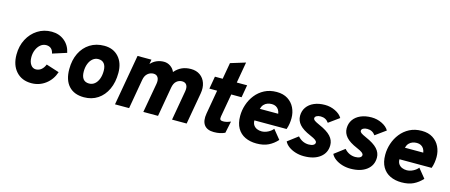

<svg xmlns="http://www.w3.org/2000/svg" viewBox="-47 -1288 4373 1866"><g transform="rotate(15 2140.0 -355.0)"><path d="M288 12Q192 12 135 -50.8Q78 -113.5 78 -220Q78 -306.5 114 -375Q150 -443.5 212.2 -483.2Q274.5 -523 353 -523Q428 -523 481.5 -479.5Q535 -436 550 -363L409 -318Q402.5 -350.5 383.2 -366.8Q364 -383 334 -383Q303.5 -383 278.5 -362.8Q253.5 -342.5 238.8 -308.5Q224 -274.5 224 -233Q224 -186.5 244 -157.8Q264 -129 296 -129Q326 -129 349.8 -148.2Q373.5 -167.5 387 -202L518 -160Q492 -81.5 429.8 -34.8Q367.5 12 288 12Z M817 12Q718 12 664 -47.2Q610 -106.5 610 -216Q610 -308 644 -377Q678 -446 739.2 -484.5Q800.5 -523 882 -523Q973 -523 1027 -463.2Q1081 -403.5 1081 -303Q1081 -209 1048 -138Q1015 -67 955.5 -27.5Q896 12 817 12ZM831 -130Q863 -130 887 -149.5Q911 -169 924.5 -204Q938 -239 938 -285Q938 -332.5 917.8 -357.8Q897.5 -383 859 -383Q828 -383 803.8 -363.2Q779.5 -343.5 765.8 -309Q752 -274.5 752 -230Q752 -180.5 772 -155.2Q792 -130 831 -130Z M1128 0 1218 -511H1358L1350 -465Q1375 -493.5 1409 -508.2Q1443 -523 1482 -523Q1517.5 -523 1547.5 -502.5Q1577.5 -482 1591 -449Q1622.5 -486.5 1662.8 -504.8Q1703 -523 1754 -523Q1808 -523 1845.8 -496.2Q1883.5 -469.5 1899.5 -423Q1915.5 -376.5 1905 -317L1849 0H1702L1754 -297Q1761.5 -339 1747.5 -362Q1733.5 -385 1701 -385Q1669.5 -385 1645.2 -364Q1621 -343 1613 -298L1561 0H1413L1466 -297Q1473 -337.5 1458.8 -361.2Q1444.5 -385 1413 -385Q1381 -385 1355.2 -363.2Q1329.5 -341.5 1322 -298L1270 0Z M2124.5 12Q2056.5 12 2026.8 -28.2Q1997 -68.5 2010.5 -145L2052.5 -385H1974.5L1996.5 -511H2074.5L2103.5 -676L2253.5 -722L2216.5 -511H2320.5L2298.5 -385H2194.5L2153.5 -153Q2149.5 -130.5 2156.5 -121.2Q2163.5 -112 2184.5 -112Q2202.5 -112 2218.8 -115.8Q2235 -119.5 2260.5 -130L2235.5 -11Q2189.5 12 2124.5 12Z M2553 12Q2488 12 2438.2 -11.8Q2388.5 -35.5 2360.2 -84Q2332 -132.5 2332 -207Q2332 -264 2350.5 -320Q2369 -376 2405.2 -422Q2441.5 -468 2494.5 -495.5Q2547.5 -523 2617 -523Q2683.5 -523 2728.8 -494Q2774 -465 2797 -417.5Q2820 -370 2820 -314Q2820 -287 2815.8 -258.2Q2811.5 -229.5 2801 -200H2477Q2477 -171 2490 -152.2Q2503 -133.5 2524.2 -124.2Q2545.5 -115 2571 -115Q2602.5 -115 2634.5 -131Q2666.5 -147 2685 -171L2760 -79Q2722 -36.5 2672.8 -12.2Q2623.5 12 2553 12ZM2499 -322H2684Q2680.5 -345 2669.8 -361.8Q2659 -378.5 2641.5 -387.8Q2624 -397 2601 -397Q2578.5 -397 2558 -390Q2537.5 -383 2522 -366.5Q2506.5 -350 2499 -322Z M3030 12Q2986 12 2946 -0.2Q2906 -12.5 2876.2 -34.2Q2846.5 -56 2833 -84L2936 -162Q2960 -135 2988 -122.5Q3016 -110 3046 -110Q3075.5 -110 3092.8 -119.8Q3110 -129.5 3110 -146Q3110 -158 3095 -170Q3080 -182 3040 -199Q2962 -232 2928 -270.8Q2894 -309.5 2894 -358Q2894 -407.5 2920 -444.8Q2946 -482 2992.8 -502.5Q3039.5 -523 3102 -523Q3157 -523 3206.2 -499.2Q3255.5 -475.5 3277 -438L3172 -362Q3142.5 -404 3090 -404Q3065.5 -404 3049.2 -394.8Q3033 -385.5 3033 -371Q3033 -359 3045.8 -349Q3058.5 -339 3099 -321Q3180 -286 3216 -246.5Q3252 -207 3252 -158Q3252 -80 3192 -34Q3132 12 3030 12Z M3499 12Q3455 12 3415 -0.2Q3375 -12.5 3345.2 -34.2Q3315.5 -56 3302 -84L3405 -162Q3429 -135 3457 -122.5Q3485 -110 3515 -110Q3544.5 -110 3561.8 -119.8Q3579 -129.5 3579 -146Q3579 -158 3564 -170Q3549 -182 3509 -199Q3431 -232 3397 -270.8Q3363 -309.5 3363 -358Q3363 -407.5 3389 -444.8Q3415 -482 3461.8 -502.5Q3508.5 -523 3571 -523Q3626 -523 3675.2 -499.2Q3724.5 -475.5 3746 -438L3641 -362Q3611.5 -404 3559 -404Q3534.5 -404 3518.2 -394.8Q3502 -385.5 3502 -371Q3502 -359 3514.8 -349Q3527.5 -339 3568 -321Q3649 -286 3685 -246.5Q3721 -207 3721 -158Q3721 -80 3661 -34Q3601 12 3499 12Z M4012.5 12Q3947.5 12 3897.8 -11.8Q3848 -35.5 3819.8 -84Q3791.5 -132.5 3791.5 -207Q3791.5 -264 3810 -320Q3828.5 -376 3864.8 -422Q3901 -468 3954 -495.5Q4007 -523 4076.5 -523Q4143 -523 4188.2 -494Q4233.5 -465 4256.5 -417.5Q4279.5 -370 4279.5 -314Q4279.5 -287 4275.2 -258.2Q4271 -229.5 4260.5 -200H3936.5Q3936.5 -171 3949.5 -152.2Q3962.5 -133.5 3983.8 -124.2Q4005 -115 4030.5 -115Q4062 -115 4094 -131Q4126 -147 4144.5 -171L4219.5 -79Q4181.5 -36.5 4132.2 -12.2Q4083 12 4012.5 12ZM3958.5 -322H4143.5Q4140 -345 4129.2 -361.8Q4118.5 -378.5 4101 -387.8Q4083.5 -397 4060.5 -397Q4038 -397 4017.5 -390Q3997 -383 3981.5 -366.5Q3966 -350 3958.5 -322Z"/></g></svg>

Font: Overpass Black
Style: Italic
Weight: 900
Italic angle: -10°
Designer: Delve Withrington, Dave Bailey, Thomas Jockin
Foundry: Delve Fonts LLC
Version: Version 4.000